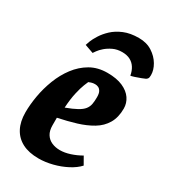

<svg xmlns="http://www.w3.org/2000/svg" viewBox="-183 -824 817 924"><g transform="rotate(30 225.5 -362.0)"><path d="M312 -734Q355 -734 386 -714Q417 -694 434 -665Q451 -636 451 -608Q451 -594 447.5 -589Q444 -584 439 -581Q435 -579 418.5 -572.5Q402 -566 386 -561Q370 -556 366 -556Q362 -580 350.5 -598Q339 -616 320.5 -625.5Q302 -635 276 -635Q248 -635 226 -624.5Q204 -614 188.5 -600.5Q173 -587 164.5 -575Q156 -563 154 -560L106 -577Q107 -582 113.5 -599Q120 -616 134.5 -639Q149 -662 172 -683.5Q195 -705 229.5 -719.5Q264 -734 312 -734ZM182 10Q128 10 91.5 -9Q55 -28 36 -64Q17 -100 17 -151Q17 -194 25.5 -243Q34 -292 52.5 -340Q71 -388 100.5 -427Q130 -466 170.5 -489.5Q211 -513 265 -513Q316 -513 350 -498Q384 -483 401 -458Q418 -433 418 -403Q418 -354 398 -320Q378 -286 342 -264.5Q306 -243 260 -229Q214 -215 161 -204V-162Q161 -132 173 -113Q185 -94 205.5 -85Q226 -76 251 -76Q277 -76 306.5 -85.5Q336 -95 364 -111L388 -69Q367 -46 332.5 -28Q298 -10 258.5 0Q219 10 182 10ZM169 -265Q207 -279 229.5 -291.5Q252 -304 262.5 -317.5Q273 -331 276 -347.5Q279 -364 279 -386Q279 -407 273 -417.5Q267 -428 258.5 -432Q250 -436 240 -436Q229 -436 219.5 -433Q210 -430 206 -428Q204 -424 196 -404Q188 -384 180 -349Q172 -314 169 -265Z"/></g></svg>

Font: Faustina Light ExtraBold
Style: Italic
Weight: 800
Italic angle: -8°
Version: Version 1.200